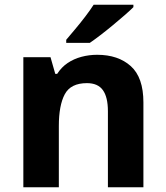

<svg xmlns="http://www.w3.org/2000/svg" viewBox="-20 -786 697 806"><path d="M388 -556Q476 -556 529 -508.5Q582 -461 582 -356V0H433V-319Q433 -378 412 -407.5Q391 -437 345 -437Q277 -437 252 -390.5Q227 -344 227 -257V0H78V-546H192L212 -476H220Q238 -504 264 -521.5Q290 -539 322 -547.5Q354 -556 388 -556ZM540 -756Q526 -742 503 -722Q480 -702 453.5 -680Q427 -658 401.5 -638.5Q376 -619 357 -606H258V-619Q274 -638 295.5 -663.5Q317 -689 338 -716.5Q359 -744 373 -766H540Z"/></svg>

Font: Noto Sans Cham
Style: Regular
Weight: 400
Designer: Monotype Design Team
Foundry: Monotype Imaging Inc.
Version: Version 2.002